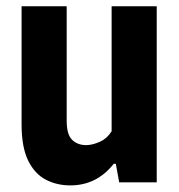

<svg xmlns="http://www.w3.org/2000/svg" viewBox="-20 -566 556 596"><path d="M198.5 9.5Q156 9.5 121.8 -8.5Q87.5 -26.5 67.2 -68Q47 -109.5 47 -180V-546.5H187V-191.5Q187 -148 204 -131.8Q221 -115.5 247.5 -115.5Q266 -115.5 289 -125.5Q312 -135.5 326.5 -158.5V-546.5H466.5V0H350L339.5 -57.5H333Q280 9.5 198.5 9.5Z"/></svg>

Font: Encode Sans Condensed
Style: Bold
Weight: 700
Width: 3
Designer: Multiple Designers
Foundry: Impallari Type
Version: Version 3.000; ttfautohint (v1.8.3) -l 8 -r 50 -G 200 -x 14 